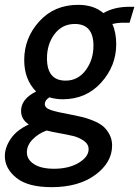

<svg xmlns="http://www.w3.org/2000/svg" viewBox="-64 -523 575 793"><path d="M149 250Q51 250 3.5 211.5Q-44 173 -44 122Q-44 86 -19.5 50Q5 14 55 -9Q23 -30 23 -65Q23 -114 85 -145Q36 -195 36 -275Q36 -366 98 -434.5Q160 -503 259 -503Q323 -503 363 -469Q408 -495 470 -495H491L471 -429H437Q423 -429 400 -424Q416 -389 416 -340Q416 -251 354 -182Q292 -113 195 -113Q167 -113 140 -121Q121 -109 121 -93Q121 -77 146 -68.5Q171 -60 237 -48Q262 -43 278.5 -39Q295 -35 320 -25Q345 -15 360.5 -2.5Q376 10 387.5 31Q399 52 399 78Q399 148 330 199Q261 250 149 250ZM245 -424Q193 -424 161.5 -382.5Q130 -341 130 -282Q130 -190 207 -190Q258 -190 290 -233Q322 -276 322 -334Q322 -424 245 -424ZM302 93Q302 72 281.5 58Q261 44 237.5 38.5Q214 33 178 26.5Q142 20 129 16Q95 28 71 52.5Q47 77 47 106Q47 136 76.5 155Q106 174 159 174Q220 174 261 149.5Q302 125 302 93Z"/></svg>

Font: Cabin
Style: Medium Italic
Weight: 500
Designer: Pablo Impallari
Foundry: Pablo Impallari. www.impallari.com Igino Marini. www.ikern.com
Version: Version 1.005